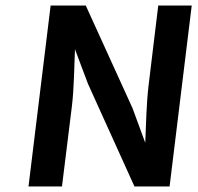

<svg xmlns="http://www.w3.org/2000/svg" viewBox="-20 -674 716 694"><path d="M204 0 240 -291C248 -359 248 -430 251 -496L298 -371L466 0H593L673 -654H552L517 -365C509 -297 508 -223 505 -158L459 -283L290 -654H163L83 0Z"/></svg>

Font: Falling Sky
Style: MedObl
Weight: 500
Designer: Paul D. Hunt
Foundry: Adobe Systems Incorporated
Version: Version 1.02